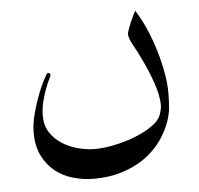

<svg xmlns="http://www.w3.org/2000/svg" viewBox="-43 -365 616 593"><g transform="rotate(-5 265.5 -68.5)"><path d="M477.1 -61Q477.1 -35.2 475.1 -13.4Q473.1 8.3 464.8 30.8Q453.1 63 431.9 91.1Q410.6 119.1 380.4 139.9Q350.1 160.6 311 172.6Q272 184.6 225.1 184.6Q192.4 184.6 160.9 175.5Q129.4 166.5 105.2 147Q81.1 127.4 66.4 97.7Q51.8 67.9 51.8 25.9Q51.8 -0.5 60.1 -31.7Q68.4 -63 78.9 -90.1Q89.4 -117.2 99.1 -135.3Q108.9 -153.3 110.8 -153.3Q114.3 -153.3 116.7 -152.1Q119.1 -150.9 119.1 -145.5Q119.1 -144 113.8 -133.3Q108.4 -122.6 101.8 -105.2Q95.2 -87.9 89.8 -66.2Q84.5 -44.4 84.5 -21.5Q84.5 7.3 98.6 29.1Q112.8 50.8 135 64.9Q157.2 79.1 184.3 86.2Q211.4 93.3 236.3 93.3Q258.3 93.3 284.9 88.6Q311.5 84 337.2 75.9Q362.8 67.9 386 56.4Q409.2 44.9 424.8 31.7Q440.4 19 445.6 2.4Q450.7 -14.2 450.7 -23.4Q450.7 -39.6 446.8 -57.9Q442.9 -76.2 436.3 -95.2Q429.7 -114.3 421.6 -133.3Q413.6 -152.3 405.3 -169.4Q392.6 -196.3 380.6 -217.3Q368.7 -238.3 368.7 -251.5Q368.7 -255.9 372.6 -266.6Q376.5 -277.3 381.3 -288.8Q386.2 -300.3 390.9 -309.6Q395.5 -318.8 397.5 -320.8Q415.5 -292.5 430.2 -258.3Q444.8 -224.1 455.1 -189.5Q465.3 -154.8 471.2 -121.3Q477.1 -87.9 477.1 -61Z"/></g></svg>

Font: Accordance
Style: Regular
Weight: 400
Version: Version 1.1 (build May 11, 2018) Miklal Software Solutions, 